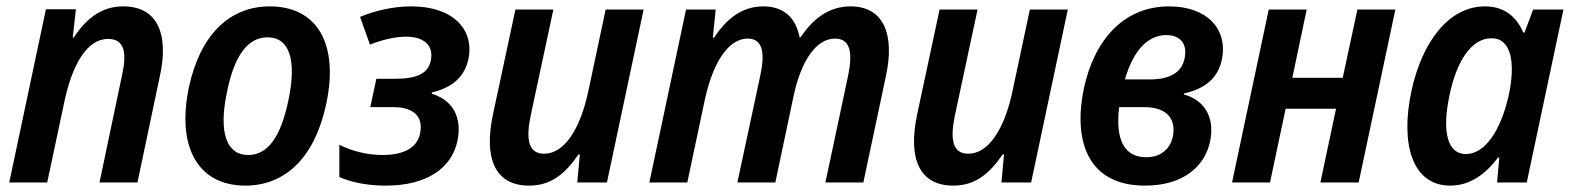

<svg xmlns="http://www.w3.org/2000/svg" viewBox="-20 -572 4930 602"><path d="M9 0H128L182 -254C207 -372 254 -450 319 -450C373 -450 377 -402 363 -338L292 0H411L482 -337C508 -458 479 -552 366 -552C302 -552 253 -518 211 -454H208L218 -543H124Z M749 10C877 10 968 -81 1003 -247C1043 -435 974 -552 826 -552C699 -552 607 -462 572 -297C533 -108 603 10 749 10ZM758 -86C691 -86 665 -155 691 -280C714 -398 757 -455 819 -455C886 -455 911 -387 885 -261C861 -143 820 -86 758 -86Z M1189 10C1318 10 1395 -44 1414 -129C1427 -189 1412 -254 1334 -278V-282C1400 -298 1437 -332 1449 -388C1467 -481 1399 -552 1270 -552C1216 -552 1159 -540 1109 -519L1140 -432C1180 -448 1220 -457 1253 -457C1309 -457 1340 -430 1331 -383C1323 -341 1286 -325 1219 -325H1160L1141 -236H1215C1279 -236 1308 -204 1297 -153C1287 -106 1242 -86 1179 -86C1130 -86 1082 -99 1044 -118V-17C1082 0 1133 10 1189 10Z M1639 10C1705 10 1750 -24 1794 -88H1798L1790 0H1883L1998 -542H1879L1825 -288C1799 -164 1748 -90 1686 -90C1635 -90 1629 -138 1644 -210L1715 -542H1596L1526 -215C1495 -71 1535 10 1639 10Z M2016 0H2135L2189 -255C2214 -374 2263 -451 2324 -451C2374 -451 2378 -402 2364 -336L2292 0H2411L2468 -270C2491 -379 2538 -451 2598 -451C2647 -451 2654 -406 2639 -334L2568 0H2687L2758 -335C2786 -465 2750 -552 2647 -552C2576 -552 2527 -510 2490 -455H2487C2475 -518 2436 -552 2373 -552C2304 -552 2256 -510 2219 -454H2215L2224 -542H2131Z M2969 10C3035 10 3080 -24 3124 -88H3128L3120 0H3213L3328 -542H3209L3155 -288C3129 -164 3078 -90 3016 -90C2965 -90 2959 -138 2974 -210L3045 -542H2926L2856 -215C2825 -71 2865 10 2969 10Z M3570 10C3689 10 3757 -49 3774 -128C3788 -193 3766 -255 3692 -276V-279C3760 -294 3799 -328 3811 -385C3831 -483 3762 -552 3646 -552C3501 -552 3410 -444 3378 -293C3345 -132 3389 10 3570 10ZM3637 -462C3682 -462 3704 -433 3694 -388C3685 -345 3648 -323 3586 -323H3507C3536 -422 3584 -462 3637 -462ZM3574 -79C3503 -79 3477 -137 3489 -236H3568C3636 -236 3667 -202 3658 -147C3650 -104 3619 -79 3574 -79Z M3843 0H3962L4011 -231H4169L4120 0H4240L4355 -542H4236L4190 -328H4032L4077 -542H3958Z M4527 10C4588 10 4637 -25 4677 -78H4681L4674 0H4767L4882 -542H4787L4760 -470H4756C4734 -522 4694 -552 4636 -552C4522 -552 4439 -440 4406 -289C4369 -119 4409 10 4527 10ZM4576 -89C4519 -89 4500 -158 4525 -274C4547 -381 4594 -452 4656 -452C4718 -453 4733 -376 4710 -271C4685 -162 4636 -89 4576 -89Z"/></svg>

Font: Noto Sans SemiCondensed SemiBold
Style: Italic
Weight: 600
Width: 4
Italic angle: -12°
Designer: Monotype Design Team
Foundry: Monotype Imaging Inc.
Version: Version 2.013